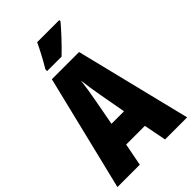

<svg xmlns="http://www.w3.org/2000/svg" viewBox="-272 -1022 1118 1118"><g transform="rotate(-45 287.0 -463.5)"><path d="M448 -917V-927H266C245 -883 220 -834 188 -781V-767H307C357 -814 420 -883 448 -917ZM392 0H574L398 -714H174L0 0H184L211 -139H365ZM310 -445 339 -285H236L266 -447C276 -500 284 -551 288 -589C293 -549 300 -498 310 -445Z"/></g></svg>

Font: Noto Sans Oriya ExtCond Blk
Style: Regular
Weight: 900
Width: 2
Designer: Amélie Bonet and Sol Matas
Foundry: Google LLC
Version: Version 2.006